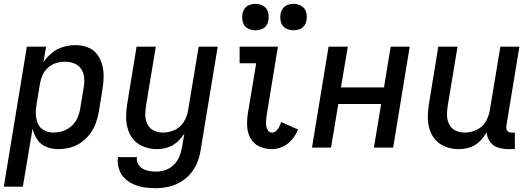

<svg xmlns="http://www.w3.org/2000/svg" viewBox="-35 -775 2791 1008"><path d="M-15 205H85L136 -100Q143 -69 160.5 -42.5Q178 -16 208 -4Q238 8 271 8Q302 8 333 0Q364 -8 391 -27Q418 -46 438 -73Q458 -100 468.5 -130Q479 -160 484 -190L502 -300Q508 -334 509 -367.5Q510 -401 502 -432.5Q494 -464 475 -489.5Q456 -515 425.5 -526.5Q395 -538 361 -538Q329 -538 297.5 -529Q266 -520 238.5 -498Q211 -476 193 -448L207 -530H106ZM245 -79Q219 -79 196.5 -91Q174 -103 164 -126Q154 -149 153 -175Q152 -201 157 -227L175 -337Q179 -360 189 -382Q199 -404 218.5 -421Q238 -438 261 -444.5Q284 -451 307 -451Q333 -451 356 -441.5Q379 -432 392 -411.5Q405 -391 407 -365.5Q409 -340 404 -314L386 -204Q382 -180 371.5 -156Q361 -132 340.5 -113.5Q320 -95 295 -87Q270 -79 245 -79Z M783 213Q815 213 848 206Q881 199 911.5 181.5Q942 164 965 137Q988 110 1000.5 78.5Q1013 47 1018 15L1108 -530H1008L952 -193Q947 -163 929.5 -134.5Q912 -106 881.5 -92.5Q851 -79 821 -79Q796 -79 774 -89Q752 -99 740.5 -120Q729 -141 728 -166Q727 -191 731 -216L783 -530H682L633 -230Q627 -195 627 -160.5Q627 -126 637 -94.5Q647 -63 669 -39Q691 -15 723 -3.5Q755 8 789 8Q817 8 844.5 -0.5Q872 -9 894.5 -29Q917 -49 933 -74L920 1Q916 25 906 48.5Q896 72 876.5 91Q857 110 832.5 118Q808 126 783 126Q764 126 746 122.5Q728 119 713 110Q698 101 689.5 85Q681 69 684 50H584Q580 81 589 110Q598 139 618 159.5Q638 180 665 192Q692 204 722 208.5Q752 213 783 213Z M1393 8Q1422 8 1450.5 -5.5Q1479 -19 1498.5 -43Q1518 -67 1530 -95L1441 -134Q1437 -122 1431.5 -110.5Q1426 -99 1416 -89Q1406 -79 1393 -79Q1380 -79 1372 -90.5Q1364 -102 1362.5 -115Q1361 -128 1362 -142Q1363 -156 1365 -170L1424 -530H1223V-443H1310L1267 -184Q1261 -149 1262.5 -114Q1264 -79 1280 -49.5Q1296 -20 1327 -6Q1358 8 1393 8ZM1506 -616Q1521 -616 1536.5 -621Q1552 -626 1562 -639.5Q1572 -653 1574 -668Q1578 -691 1572 -712Q1566 -733 1547 -744Q1528 -755 1506 -755Q1491 -755 1475.5 -749.5Q1460 -744 1450 -730.5Q1440 -717 1438 -702Q1434 -680 1440 -658.5Q1446 -637 1465 -626.5Q1484 -616 1506 -616ZM1306 -616Q1321 -616 1336.5 -621Q1352 -626 1362 -639.5Q1372 -653 1374 -668Q1378 -691 1372 -712Q1366 -733 1347 -744Q1328 -755 1306 -755Q1291 -755 1275.5 -749.5Q1260 -744 1250 -730.5Q1240 -717 1238 -702Q1234 -680 1240 -658.5Q1246 -637 1265 -626.5Q1284 -616 1306 -616Z M1603 0H1703L1741 -229H1966L1928 0H2029L2116 -530H2016L1981 -316H1755L1791 -530H1690Z M2373 8Q2402 8 2431 -1Q2460 -10 2482.5 -32Q2505 -54 2520 -80Q2522 -52 2538 -30Q2554 -8 2580.5 0Q2607 8 2636 8H2668V-79H2650Q2642 -79 2634.5 -83Q2627 -87 2624.5 -95Q2622 -103 2623 -112L2692 -530H2592L2536 -193Q2531 -163 2513.5 -134.5Q2496 -106 2465.5 -92.5Q2435 -79 2405 -79Q2380 -79 2358 -89Q2336 -99 2324.5 -120Q2313 -141 2312 -166Q2311 -191 2315 -216L2367 -530H2266L2217 -230Q2211 -195 2211 -160.5Q2211 -126 2221 -94.5Q2231 -63 2253 -39Q2275 -15 2307 -3.5Q2339 8 2373 8Z"/></svg>

Font: Iosevka Sparkle Medium
Style: Italic
Weight: 500
Italic angle: -9°
Designer: Belleve Invis
Foundry: Belleve Invis
Version: Version 4.5.0; ttfautohint (v1.8.3)